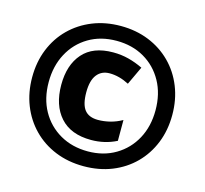

<svg xmlns="http://www.w3.org/2000/svg" viewBox="-105 -843 1035 971"><g transform="rotate(15 412.0 -357.0)"><path d="M412 10Q331 10 263.5 -17.5Q196 -45 147 -95Q98 -145 71.5 -212Q45 -279 45 -358Q45 -438 72 -505Q99 -572 148.5 -621Q198 -670 265 -697Q332 -724 412 -724Q492 -724 559 -697Q626 -670 675.5 -620.5Q725 -571 752 -503.5Q779 -436 779 -356Q779 -276 752 -209Q725 -142 676 -93Q627 -44 560 -17Q493 10 412 10ZM413 -68Q495 -68 558 -105.5Q621 -143 656 -208Q691 -273 691 -357Q691 -443 655 -508Q619 -573 556 -609.5Q493 -646 411 -646Q328 -646 265 -608.5Q202 -571 167 -505.5Q132 -440 132 -356Q132 -270 168 -205.5Q204 -141 267.5 -104.5Q331 -68 413 -68ZM414 -128Q308 -128 252.5 -190Q197 -252 197 -359Q197 -463 250.5 -524Q304 -585 409 -585Q452 -585 490.5 -575Q529 -565 566 -547L521 -451Q469 -478 419 -478Q377 -478 353 -447.5Q329 -417 329 -355Q329 -292 351.5 -263.5Q374 -235 422 -235Q453 -235 485 -243Q517 -251 547 -268V-159Q486 -128 414 -128Z"/></g></svg>

Font: Noto Sans Gurmukhi UI SemiCondensed Black
Style: Regular
Weight: 900
Width: 4
Designer: Jelle Bosma - Monotype Design Team
Foundry: Monotype Imaging Inc.
Version: Version 2.004; ttfautohint (v1.8.4.7-5d5b)